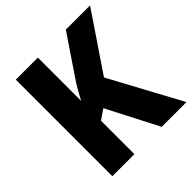

<svg xmlns="http://www.w3.org/2000/svg" viewBox="-189 -859 1004 1004"><g transform="rotate(-45 313.0 -357.0)"><path d="M625 0H442L295 -285L240 -247V0H77V-714H240V-394Q250 -414 262.5 -435.5Q275 -457 288 -479L447 -714H626L411 -396Z"/></g></svg>

Font: Noto Sans Gurmukhi SemiCondensed ExtraBold
Style: Regular
Weight: 800
Width: 4
Designer: Jelle Bosma - Monotype Design Team
Foundry: Monotype Imaging Inc.
Version: Version 2.004; ttfautohint (v1.8.4.7-5d5b)